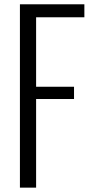

<svg xmlns="http://www.w3.org/2000/svg" viewBox="-20 -860 407 880"><path d="M71.3 0V-840.3H366.7V-780.8H145.5V-462.4H319.3V-406.2H145.5V0Z"/></svg>

Font: Oswald-Light
Style: Light
Weight: 300
Designer: vernon adams
Foundry: vernon adams
Version: Version ; ttfautohint (v0.92.18-e454-dirty) -l 8 -r 50 -G 20